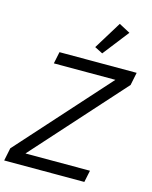

<svg xmlns="http://www.w3.org/2000/svg" viewBox="-152 -1038 892 1127"><g transform="rotate(15 294.0 -475.0)"><path d="M501 -914 378 -756 329 -781 433 -950ZM487 -72 472 0H-15L1 -78L493 -626H119L134 -698H603L587 -620L95 -72Z"/></g></svg>

Font: Aneliza
Style: Italic
Weight: 400
Italic angle: -11.31°
Designer: Mike Abbink, Paul van der Laan, Pieter van Rosmalen
Foundry: Bold Monday
Version: Version 3.0